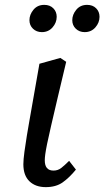

<svg xmlns="http://www.w3.org/2000/svg" viewBox="-20 -757 429 789"><path d="M168 12Q126 12 101 -12Q76 -36 76 -82Q76 -101 80.5 -134Q85 -167 90.5 -200.5Q96 -234 100 -256L142 -495L228 -519L252 -503L218 -360Q201 -287 190 -240Q179 -193 173.5 -165.5Q168 -138 166 -123Q164 -108 164 -98Q164 -56 200 -56Q218 -56 232 -67Q246 -78 264 -96L292 -60Q265 -27 237.5 -7.5Q210 12 168 12ZM152 -625Q130 -625 115.5 -639Q101 -653 101 -674Q101 -697 117.5 -717Q134 -737 162 -737Q185 -737 199 -723Q213 -709 213 -688Q213 -664 196 -644.5Q179 -625 152 -625ZM328 -625Q306 -625 291.5 -639Q277 -653 277 -674Q277 -697 293.5 -717Q310 -737 338 -737Q361 -737 375 -723Q389 -709 389 -688Q389 -664 372 -644.5Q355 -625 328 -625Z"/></svg>

Font: Source Serif 4 Caption
Style: Italic
Weight: 400
Italic angle: -12°
Designer: Frank Grießhammer
Foundry: Adobe Systems Incorporated
Version: Version 4.004;hotconv 1.0.117;makeotfexe 2.5.65602